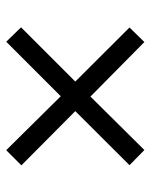

<svg xmlns="http://www.w3.org/2000/svg" viewBox="46 -659 480 612"><g transform="rotate(-90 286.0 -353.0)"><path d="M459 -573.2 504.9 -525.9 332 -353 504.4 -180.2 458 -132.8 284.2 -304.7 113.8 -132.8 65.4 -180.2 237.8 -353 64.9 -524.9 113.3 -573.2 285.2 -399.4Z"/></g></svg>

Font: Open Sans
Style: Regular
Weight: 400
Designer: Monotype Design Team
Foundry: Monotype Imaging Inc.
Version: Version 3.000; ttfautohint (v1.8.4)